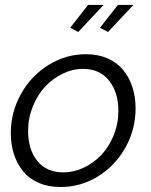

<svg xmlns="http://www.w3.org/2000/svg" viewBox="-20 -750 613 780"><path d="M297.9 -620.1 265.1 -637.2 337.9 -730H400.9ZM418.9 -620.1 386.2 -637.2 459 -730H522ZM23.9 -209Q23.9 -294.9 65.7 -369.1Q107.4 -443.4 178 -486.6Q248.5 -529.8 329.1 -529.8Q378.4 -529.8 417.2 -512.7Q456.1 -495.6 480.7 -465.3Q505.4 -435.1 518.1 -395.5Q530.8 -356 530.8 -310.1Q530.8 -224.1 489.5 -150.4Q448.2 -76.7 377.9 -33.4Q307.6 9.8 226.1 9.8Q176.3 9.8 137.2 -7.3Q98.1 -24.4 73.7 -54.4Q49.3 -84.5 36.6 -123.8Q23.9 -163.1 23.9 -209ZM460.9 -299.8Q460.9 -375 423.1 -422.6Q385.3 -470.2 316.9 -470.2Q274.9 -470.2 234.6 -450.7Q194.3 -431.2 163.3 -397.9Q132.3 -364.7 113.3 -317.4Q94.2 -270 94.2 -217.8Q94.2 -142.6 131.6 -96.2Q168.9 -49.8 237.8 -49.8Q280.3 -49.8 320.8 -69.1Q361.3 -88.4 392.1 -121.1Q422.9 -153.8 441.9 -200.7Q460.9 -247.6 460.9 -299.8Z"/></svg>

Font: Rawline
Style: Italic
Weight: 400
Italic angle: -12°
Designer: Matt McInerney, Pablo Impallari, Rodrigo Fuenzalida
Foundry: Matt McInerney, Pablo Impallari, Rodrigo Fuenzalida
Version: Version 4.020;PS 004.020;hotconv 1.0.88;makeotf.lib2.5.64775